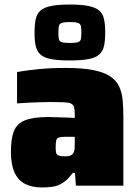

<svg xmlns="http://www.w3.org/2000/svg" viewBox="-20 -817 607 845"><path d="M166 8Q120 8 89.5 -8Q59 -24 43.5 -59Q28 -94 28 -149Q28 -206 41 -239.5Q54 -273 90 -287.5Q126 -302 193 -302Q201 -302 214.5 -301.5Q228 -301 245 -300.5Q262 -300 278.5 -299.5Q295 -299 309 -298V-315Q309 -335 305.5 -346Q302 -357 292 -361.5Q282 -366 260.5 -367Q239 -368 203 -368Q179 -368 153.5 -367Q128 -366 103 -365Q78 -364 55 -362V-500Q93 -507 147.5 -512.5Q202 -518 269 -518Q341 -518 388 -509Q435 -500 462.5 -482.5Q490 -465 503 -439Q516 -413 519.5 -379Q523 -345 523 -302V0H314L310 -56H300Q279 -27 257.5 -13Q236 1 213.5 4.5Q191 8 166 8ZM267 -129Q279 -129 286 -131Q293 -133 298 -137.5Q303 -142 305 -148Q308 -155 308.5 -165Q309 -175 309 -188V-215H269Q249 -215 239.5 -212Q230 -209 227.5 -199Q225 -189 225 -168Q225 -154 227 -145Q229 -136 238 -132.5Q247 -129 267 -129ZM287 -551Q235 -551 204 -557Q173 -563 157.5 -577.5Q142 -592 137 -615.5Q132 -639 132 -673Q132 -708 137 -732Q142 -756 157.5 -770Q173 -784 204 -790.5Q235 -797 287 -797Q339 -797 370 -790.5Q401 -784 417 -770Q433 -756 438 -732Q443 -708 443 -673Q443 -639 438 -615.5Q433 -592 417 -577.5Q401 -563 370 -557Q339 -551 287 -551ZM287 -628Q313 -628 323.5 -631.5Q334 -635 336 -645Q338 -655 338 -673Q338 -692 336 -702Q334 -712 323.5 -716Q313 -720 287 -720Q262 -720 251.5 -716Q241 -712 239 -702Q237 -692 237 -673Q237 -655 239 -645Q241 -635 251.5 -631.5Q262 -628 287 -628Z"/></svg>

Font: Saira Thin Black
Style: Regular
Weight: 900
Version: Version 1.101